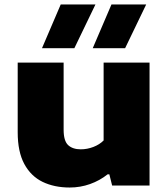

<svg xmlns="http://www.w3.org/2000/svg" viewBox="-20 -828 751 857"><path d="M291 9Q222.5 9 170.2 -16.2Q118 -41.5 88.5 -96Q59 -150.5 59 -237.5V-548.5H264V-249Q264 -199 284.2 -180.2Q304.5 -161.5 340.5 -161.5Q369 -161.5 396.5 -172Q424 -182.5 442.5 -201V-548.5H647.5V0H480.5L468 -50H460.5Q425.5 -22 382 -6.5Q338.5 9 291 9ZM394 -613 477.5 -808H632.5L538.5 -613ZM167.5 -613 251 -808H406L312 -613Z"/></svg>

Font: Encode Sans Expanded Expanded ExtraBold
Style: Regular
Weight: 800
Width: 7
Designer: Multiple Designers
Foundry: Impallari Type
Version: Version 3.000; ttfautohint (v1.8.3) -l 8 -r 50 -G 200 -x 14 